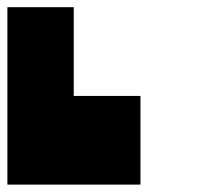

<svg xmlns="http://www.w3.org/2000/svg" viewBox="-20 -500 580 520"><path d="M0 -480.5Q44.9 -480.5 179.7 -480.5Q179.7 -419.9 179.7 -240.2Q224.6 -240.2 360.4 -240.2Q360.4 -179.7 360.4 0Q269.5 0 0 0Q0 -120.1 0 -480.5Z"/></svg>

Font: RevK
Style: Book
Weight: 400
Designer: RevK
Foundry: RevK
Version: Version 1.0